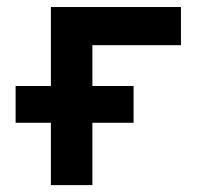

<svg xmlns="http://www.w3.org/2000/svg" viewBox="-20 -538 626 558"><path d="M25.4 -181.2V-288.1H127.9V-517.6H505.9V-406.7H248.5V-288.1H368.2V-181.2H248.5V0H127.9V-181.2Z"/></svg>

Font: Cascadia Mono NF SemiBold
Style: Regular
Weight: 600
Monospace: yes
Designer: Aaron Bell
Foundry: Saja Typeworks
Version: Version 2404.023; ttfautohint (v1.8.4)